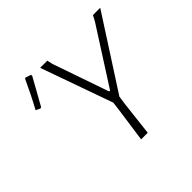

<svg xmlns="http://www.w3.org/2000/svg" viewBox="-160 -831 1006 1006"><g transform="rotate(-45 342.5 -328.5)"><path d="M144 -655 151 -657 180 -647 181 -639Q170 -619 98 -490L91 -487L66 -499Q104 -568 144 -655ZM685 -639 427 -239 420 -191 398 0H349L376 -191L382 -239L240 -639H293L300 -608L408 -296H415L614 -607L631 -639Z"/></g></svg>

Font: Alegreya Sans Light
Style: Italic
Weight: 300
Italic angle: -7°
Designer: Juan Pablo del Peral
Foundry: Huerta Tipografica
Version: Version 2.007